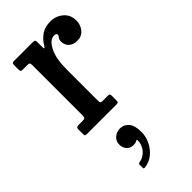

<svg xmlns="http://www.w3.org/2000/svg" viewBox="-268 -587 967 967"><g transform="rotate(-45 215.0 -103.5)"><path d="M98.5 -438.5Q98.5 -450.5 95.5 -454.2Q92.5 -458 80.5 -458H49Q38 -458 35.8 -461.8Q33.5 -465.5 33.5 -476.5V-502Q33.5 -513 36.5 -516.5Q39.5 -520 50 -520H180.5Q189.5 -520 194 -517.5Q198.5 -515 198.5 -505.5V-471.5Q198.5 -458.5 201 -457.2Q203.5 -456 210.5 -467.5Q227.5 -496 253.5 -513.8Q279.5 -531.5 318.5 -531.5Q356.5 -531.5 385.5 -507.5Q414.5 -483.5 414.5 -441.5Q414.5 -411 396 -388.5Q377.5 -366 346 -366Q317.5 -366 301 -381.5Q284.5 -397 284.5 -421Q284.5 -438 291.2 -444.2Q298 -450.5 298 -457.5Q298 -468 280.5 -468Q251 -468 228.2 -424Q205.5 -380 205.5 -304V-82Q205.5 -70.5 207.8 -66.2Q210 -62 222 -62H259.5Q268.5 -62 270.5 -58.2Q272.5 -54.5 272.5 -45V-16Q272.5 -7 270.2 -3.5Q268 0 259 0H48.5Q41 0 37.2 -1.8Q33.5 -3.5 33.5 -11V-48Q33.5 -62 48 -62H78Q89.5 -62 94 -65.2Q98.5 -68.5 98.5 -79.5ZM125 152Q125 128.5 142.8 113Q160.5 97.5 186 97.5Q213 97.5 231.2 119.2Q249.5 141 249.5 188Q249.5 218.5 235 249Q220.5 279.5 194.8 300.8Q169 322 135.5 325.5Q130.5 326 128.2 325Q126 324 126 318.5V296.5Q126 289 136 287.5Q164.5 283.5 185.8 258.8Q207 234 206 201.5Q205.5 195.5 197.5 200.5Q189.5 205.5 174.5 205.5Q151.5 205.5 138.2 190.2Q125 175 125 152Z"/></g></svg>

Font: Besley* Narrow Medium
Style: Regular
Weight: 500
Width: 4
Designer: Owen Earl
Foundry: indestructible type*
Version: Version 3.000; ttfautohint (v1.8.3)